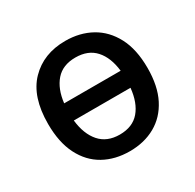

<svg xmlns="http://www.w3.org/2000/svg" viewBox="-127 -689 854 839"><g transform="rotate(-30 300.0 -269.5)"><path d="M302 10Q228 10 171.5 -21.5Q115 -53 83 -116Q51 -179 51 -272Q51 -409 119 -479Q187 -549 297 -549Q370 -549 427 -517.5Q484 -486 517 -423.5Q550 -361 550 -267Q550 -176 518.5 -114.5Q487 -53 431 -21.5Q375 10 302 10ZM299 -464Q235 -464 200 -424Q165 -384 157 -315H442Q434 -385 398.5 -424.5Q363 -464 299 -464ZM300 -75Q365 -75 400 -116Q435 -157 442 -229H156Q164 -157 200 -116Q236 -75 300 -75Z"/></g></svg>

Font: Noto Sans Mono Medium
Style: Regular
Weight: 500
Designer: Monotype Design Team
Foundry: Monotype Imaging Inc.
Version: Version 2.014